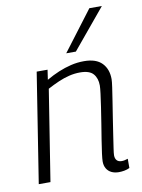

<svg xmlns="http://www.w3.org/2000/svg" viewBox="-89 -851 683 922"><g transform="rotate(-10 252.5 -390.0)"><path d="M110 -534H163L156 -486Q187 -504 217 -516.5Q247 -529 278 -536.5Q309 -544 342 -544Q401 -544 429.5 -514.5Q458 -485 458 -436Q458 -425 454 -397Q450 -369 444 -331Q438 -293 431.5 -251.5Q425 -210 419.5 -173Q414 -136 410 -109.5Q406 -83 406 -74Q406 -58 414 -49Q422 -40 438 -40Q445 -40 452 -41.5Q459 -43 468 -46V-1Q456 5 442 7.5Q428 10 415 10Q395 10 379.5 2.5Q364 -5 355.5 -19.5Q347 -34 347 -54Q347 -65 350.5 -92.5Q354 -120 360 -157Q366 -194 372.5 -234.5Q379 -275 384.5 -312Q390 -349 393.5 -376.5Q397 -404 397 -416Q397 -451 378.5 -472.5Q360 -494 314 -494Q287 -494 260.5 -487.5Q234 -481 207.5 -469.5Q181 -458 153 -443L83 0H26ZM265 -596 412 -790H473L312 -596Z"/></g></svg>

Font: Georama ExtraCondensed Thin Light
Style: Italic
Weight: 300
Italic angle: -9°
Version: Version 1.001